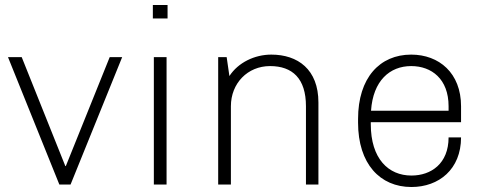

<svg xmlns="http://www.w3.org/2000/svg" viewBox="-20 -740 1961 770"><path d="M263 0 470 -511H420L244 -74H242L67 -511H12L218 0H263Z M593 -720V-666H652V-720H593ZM597 0H648V-511H597V0Z M1207 0H1257V-329C1257 -462 1174 -521 1068 -521C1001 -521 935 -489 900 -435L889 -511H855V0H906V-314C906 -406 973 -475 1063 -475C1153 -475 1207 -425 1207 -314V0Z M1829 -189H1779C1779 -84 1709 -36 1630 -36C1538 -36 1467 -103 1467 -242V-250H1829V-314C1829 -447 1741 -521 1629 -521C1503 -521 1416 -428 1416 -263V-248C1416 -83 1504 10 1630 10C1740 10 1829 -61 1829 -189ZM1629 -475C1711 -475 1779 -423 1779 -314V-296H1468C1476 -416 1543 -475 1629 -475Z"/></svg>

Font: ChivoLight
Style: Regular
Weight: 300
Designer: Hector Gatti
Foundry: Omnibus-Type
Version: Version 1.004;PS 001.004;hotconv 1.0.88;makeotf.lib2.5.64775